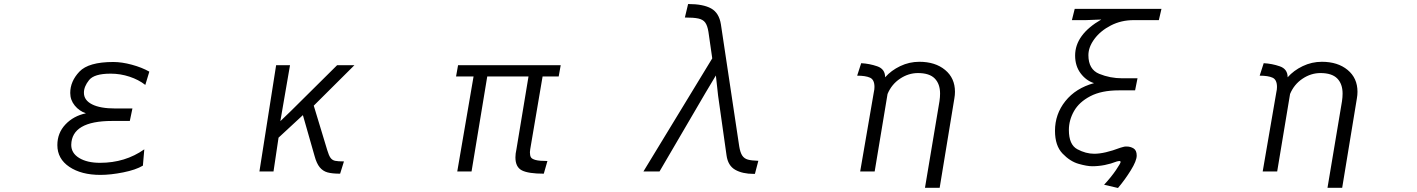

<svg xmlns="http://www.w3.org/2000/svg" viewBox="-20 -822 7040 954"><path d="M479 47Q384 47 324.5 7Q265 -33 265 -101Q265 -161 305 -203.5Q345 -246 407 -259Q374 -270 351.5 -297.5Q329 -325 329 -360Q329 -418 374.5 -466Q420 -514 543 -514Q585 -514 635 -500.5Q685 -487 722 -466L702 -400Q669 -426 623.5 -441Q578 -456 531 -456H529Q448 -456 422.5 -424Q397 -392 397 -362V-361Q397 -324 437.5 -303.5Q478 -283 553 -283H638L625 -221H537Q336 -221 334 -102Q334 -61 373.5 -37Q413 -13 477 -13Q602 -13 697 -80L690 1Q655 22 592.5 34.5Q530 47 479 47Z M1543 -47 1485 -250 1364 -138 1339 30H1269L1352 -498H1421L1373 -220L1426 -271L1655 -498H1741L1539 -297L1606 -76Q1614 -49 1622.5 -37.5Q1631 -26 1645 -23Q1659 -20 1689 -20L1670 41Q1630 41 1607 34.5Q1584 28 1568.5 9Q1553 -10 1543 -47Z M2541 -40Q2541 -58 2546 -80L2606 -442H2401L2323 30H2252L2333 -442H2246L2256 -498H2766L2756 -442H2676L2617 -95Q2616 -88 2614.5 -80Q2613 -72 2613 -66Q2613 -49 2618 -40.5Q2623 -32 2641.5 -27Q2660 -22 2700 -22L2682 41Q2605 41 2573 24.5Q2541 8 2541 -40Z M3590 -50 3548 -347 3537 -447 3485 -360 3257 30H3177L3519 -532L3500 -664Q3495 -695 3484 -710Q3473 -725 3450 -730Q3427 -735 3383 -735L3399 -802Q3474 -802 3513.5 -780Q3553 -758 3562 -701L3653 -95Q3658 -64 3668 -49Q3678 -34 3696 -29Q3714 -24 3748 -23L3731 42H3725Q3669 42 3633 21.5Q3597 1 3590 -50Z M4651 -357Q4651 -405 4624.5 -432Q4598 -459 4541 -459Q4494 -459 4452 -431Q4410 -403 4390 -355L4326 30H4254L4322 -365Q4325 -377 4325 -390Q4325 -426 4303 -436Q4281 -446 4239 -446L4259 -508Q4300 -506 4339 -492.5Q4378 -479 4378 -438Q4408 -472 4453 -493.5Q4498 -515 4548 -515Q4627 -515 4676 -474.5Q4725 -434 4725 -366Q4725 -350 4722 -333L4649 111H4576L4648 -319Q4651 -339 4651 -357Z M5548 -17Q5548 -22 5541 -22Q5538 -22 5530 -20Q5469 4 5407 4Q5381 4 5339 -8Q5297 -20 5259.5 -59Q5222 -98 5222 -172Q5222 -255 5273.5 -319.5Q5325 -384 5416 -409Q5377 -421 5349.5 -457.5Q5322 -494 5322 -546Q5322 -650 5452 -725L5375 -722H5306L5320 -778H5751L5738 -722H5613Q5551 -722 5499.5 -695.5Q5448 -669 5418 -628.5Q5388 -588 5388 -548Q5388 -477 5442 -455Q5496 -433 5556 -433H5632L5620 -373H5539Q5453 -373 5397.5 -344Q5342 -315 5316.5 -270Q5291 -225 5291 -176Q5291 -103 5333 -80.5Q5375 -58 5417 -58Q5468 -58 5547 -88Q5551 -89 5559.5 -91.5Q5568 -94 5573 -94H5578Q5597 -94 5612.5 -84.5Q5628 -75 5628 -49Q5628 -23 5598.5 24.5Q5569 72 5535 112L5466 96Q5502 57 5525 23Q5548 -11 5548 -17Z M6651 -357Q6651 -405 6624.5 -432Q6598 -459 6541 -459Q6494 -459 6452 -431Q6410 -403 6390 -355L6326 30H6254L6322 -365Q6325 -377 6325 -390Q6325 -426 6303 -436Q6281 -446 6239 -446L6259 -508Q6300 -506 6339 -492.5Q6378 -479 6378 -438Q6408 -472 6453 -493.5Q6498 -515 6548 -515Q6627 -515 6676 -474.5Q6725 -434 6725 -366Q6725 -350 6722 -333L6649 111H6576L6648 -319Q6651 -339 6651 -357Z"/></svg>

Font: LINE Seed JP_TTF Regular
Style: Regular
Weight: 400
Designer: LINE & Fontrix & Fontworks
Version: Version 1.002